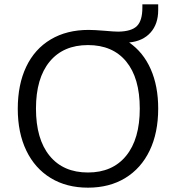

<svg xmlns="http://www.w3.org/2000/svg" viewBox="-20 -858 812 886"><path d="M576 -662Q641 -617 675.5 -539Q710 -461 710 -357Q710 -245 670.5 -163Q631 -81 558 -36.5Q485 8 386 8Q287 8 214 -36.5Q141 -81 101.5 -163Q62 -245 62 -356Q62 -468 101 -550Q140 -632 214 -676Q288 -720 389 -720Q415 -720 463 -716Q507 -712 526 -712Q587 -713 612 -738Q637 -763 637 -823V-838H710V-811Q710 -747 674.5 -707.5Q639 -668 576 -662ZM386 -650Q272 -650 209 -573.5Q146 -497 146 -357Q146 -216 209 -139Q272 -62 386 -62Q499 -62 562 -139Q625 -216 625 -357Q625 -498 562.5 -574Q500 -650 386 -650Z"/></svg>

Font: Muli
Style: Regular
Weight: 400
Designer: Vernon Adams
Foundry: Vernon Adams
Version: Version 2.000